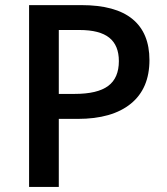

<svg xmlns="http://www.w3.org/2000/svg" viewBox="-20 -734 655 754"><path d="M566.9 -498Q566.9 -386.2 493.7 -326.7Q420.4 -267.1 285.2 -267.1H210.9V0H94.2V-713.9H299.8Q433.6 -713.9 500.2 -659.2Q566.9 -604.5 566.9 -498ZM210.9 -365.2H272.9Q362.8 -365.2 404.8 -396.5Q446.8 -427.7 446.8 -494.1Q446.8 -555.7 409.2 -585.9Q371.6 -616.2 292 -616.2H210.9Z"/></svg>

Font: f4411469720       
Style: Regular
Weight: 600
Foundry: Ascender Corporation
Version: Version 1.10